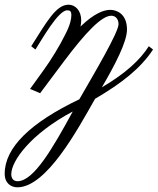

<svg xmlns="http://www.w3.org/2000/svg" viewBox="-133 -379 672 818"><path d="M519 -168 501 -182C465 -125 402 -66 301 -7C356 -101 408 -200 408 -253C408 -322 362 -337 337 -337C309 -337 268 -322 210 -266C212 -275 213 -284 213 -292C213 -335 187 -359 159 -359C106 -359 66 -286 0 -182L18 -168C45 -210 115 -335 153 -335C165 -335 171 -332 171 -314C171 -298 166 -273 146 -234C121 -183 84 -123 52 -79L-5 0L38 18C69 -23 139 -117 139 -117C232 -241 300 -312 341 -312C361 -312 372 -296 372 -276C372 -241 270 -69 205 44C-4 144 -113 250 -113 361C-113 402 -86 419 -59 419C65 419 197 174 272 42C388 -26 466 -88 519 -168ZM-58 393C-77 393 -85 380 -85 363C-85 307 -2 191 177 96C93 250 11 393 -58 393Z"/></svg>

Font: Parisienne
Style: Regular
Weight: 400
Designer: Astigmatic (AOETI)
Foundry: Astigmatic (AOETI)
Version: Version 1.000